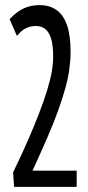

<svg xmlns="http://www.w3.org/2000/svg" viewBox="-20 -730 343 750"><path d="M31.2 -56.7Q65.1 -126.6 90.4 -184.7Q115.6 -242.9 134.1 -291.2Q152.6 -339.6 164.5 -378.6Q176.5 -417.7 182.1 -449.7Q187.7 -481.6 187.7 -507.9Q187.7 -553.1 179.5 -579.4Q171.2 -605.7 156.2 -617.1Q141.2 -628.4 120.6 -628.4Q98.9 -628.4 81.5 -619.9Q64.1 -611.5 46.1 -589.8L17.6 -655.1Q36.3 -675.1 55 -687.3Q73.6 -699.4 93.3 -704.7Q112.9 -710 134.9 -710Q173.6 -710 200.7 -691Q227.7 -672 241.7 -631.9Q255.7 -591.7 255.7 -527.5Q255.7 -494.6 250.8 -459.5Q245.9 -424.5 235.1 -385Q224.2 -345.5 207.1 -298.1Q190 -250.8 165 -192.9Q139.9 -135 107.1 -63.4H279.5V0H35Z"/></svg>

Font: Georama ExtraCondensed Thin
Style: Regular
Weight: 100
Width: 2
Designer: Jean-Baptiste Levee
Foundry: Production Type
Version: Version 1.001